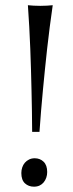

<svg xmlns="http://www.w3.org/2000/svg" viewBox="-20 -699 278 729"><path d="M180.2 -679.2Q174.3 -638.7 168.9 -596.7Q163.6 -554.7 158.9 -513.4Q154.3 -472.2 150.4 -432.9Q146.5 -393.6 143.1 -358.4Q135.3 -276.4 129.9 -198.2H102.1Q101.6 -276.4 99.6 -358.4Q98.6 -393.6 97.7 -432.9Q96.7 -472.2 95 -513.4Q93.3 -554.7 91.1 -596.7Q88.9 -638.7 85.9 -679.2Q95.2 -678.2 107.7 -677.5Q120.1 -676.8 132.8 -676.8Q145.5 -676.8 158 -677.5Q170.4 -678.2 180.2 -679.2ZM108.9 9.8Q88.4 9.8 74.7 -2.9Q61 -15.6 61 -42Q61 -53.2 64.5 -63.5Q67.9 -73.7 74.5 -81.3Q81.1 -88.9 90.6 -93.5Q100.1 -98.1 111.8 -98.1Q131.8 -98.1 145.5 -85Q159.2 -71.8 159.2 -45.9Q159.2 -34.7 155.8 -24.7Q152.3 -14.6 146 -6.8Q139.6 1 130.4 5.4Q121.1 9.8 108.9 9.8Z"/></svg>

Font: Simonetta
Style: Regular
Weight: 400
Designer: Gayaneh Bagdasaryan
Foundry: BrownFox
Version: Version 1.001